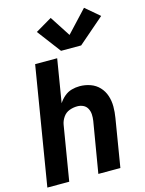

<svg xmlns="http://www.w3.org/2000/svg" viewBox="-142 -1069 868 1153"><g transform="rotate(-15 292.0 -493.0)"><path d="M5 0H141L197 -339Q201 -363 216 -385Q231 -407 255 -416Q279 -425 304 -425Q324 -425 341 -417Q358 -409 367 -392Q376 -375 377 -355.5Q378 -336 375 -316L322 0H459L508 -298Q514 -333 514 -368Q514 -403 503.5 -435Q493 -467 470.5 -491Q448 -515 416 -526.5Q384 -538 349 -538Q324 -538 299 -531Q274 -524 253.5 -506.5Q233 -489 219 -467L263 -735H126ZM422 -772 584 -912 497 -986 371 -851 288 -979 186 -919 297 -772Z"/></g></svg>

Font: Iosevka Sparkle XBdObl
Style: Regular
Weight: 800
Italic angle: -9°
Designer: Belleve Invis
Foundry: Belleve Invis
Version: Version 4.5.0; ttfautohint (v1.8.3)